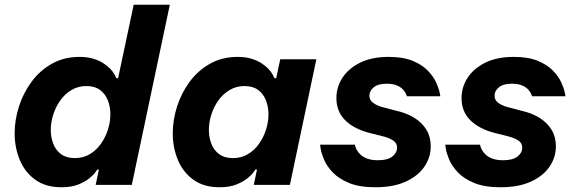

<svg xmlns="http://www.w3.org/2000/svg" viewBox="-20 -780 2427 810"><path d="M238.8 10Q172.6 10 128.7 -21.8Q84.8 -53.6 63.3 -105.6Q41.8 -157.6 41.8 -217.4Q41.8 -274 60 -330.9Q78.2 -387.8 113.3 -435.3Q148.4 -482.8 199.4 -511.4Q250.4 -540 315 -540Q348.8 -540 373.8 -532.3Q398.8 -524.6 416.3 -513.2Q433.8 -501.8 445.4 -489.4Q457 -477 463 -466.1Q469 -455.2 471 -450H478.2L544 -760H696.4L536 0H383.6L397.2 -64.8H390.4Q390.4 -64.8 382.4 -53.3Q374.4 -41.8 356.6 -27.4Q338.8 -13 309.8 -1.5Q280.8 10 238.8 10ZM295.6 -113Q331 -113 358.7 -129.5Q386.4 -146 405.7 -173.3Q425 -200.6 435.3 -233.1Q445.6 -265.6 445.6 -297.6Q445.6 -329.6 434.9 -356.8Q424.2 -384 402 -400.5Q379.8 -417 344.6 -417Q309.8 -417 281.6 -400.2Q253.4 -383.4 234.1 -356.1Q214.8 -328.8 204.5 -296.3Q194.2 -263.8 194.2 -231.8Q194.2 -200.2 204.9 -173Q215.6 -145.8 238 -129.4Q260.4 -113 295.6 -113Z M982 -540Q1015.8 -540 1040.8 -532.3Q1065.8 -524.6 1083.3 -513.2Q1100.8 -501.8 1112.4 -489.4Q1124 -477 1130 -466.1Q1136 -455.2 1138 -450H1145.2L1162.2 -530H1314.6L1203 0H1050.6L1064.2 -64.8H1057.4Q1057.4 -64.8 1049.4 -53.3Q1041.4 -41.8 1023.6 -27.4Q1005.8 -13 976.8 -1.5Q947.8 10 905.8 10Q839.6 10 795.7 -21.8Q751.8 -53.6 730.3 -105.6Q708.8 -157.6 708.8 -217.4Q708.8 -274 727 -330.9Q745.2 -387.8 780.3 -435.3Q815.4 -482.8 866.4 -511.4Q917.4 -540 982 -540ZM1011.6 -417Q976.8 -417 948.6 -400.2Q920.4 -383.4 901.1 -356.1Q881.8 -328.8 871.5 -296.3Q861.2 -263.8 861.2 -231.8Q861.2 -200.2 871.9 -173Q882.6 -145.8 905 -129.4Q927.4 -113 962.6 -113Q998 -113 1025.7 -129.5Q1053.4 -146 1072.7 -173.3Q1092 -200.6 1102.3 -233.1Q1112.6 -265.6 1112.6 -297.6Q1112.6 -329.6 1101.9 -356.8Q1091.2 -384 1069 -400.5Q1046.8 -417 1011.6 -417Z M1564.2 10Q1496 10 1452.2 -8.2Q1408.4 -26.4 1383.3 -53.1Q1358.2 -79.8 1347.1 -106.5Q1336 -133.2 1333.1 -151.4Q1330.2 -169.6 1330.2 -169.6H1477.2Q1477.2 -169.6 1478.8 -163Q1480.4 -156.4 1485.7 -146.7Q1491 -137 1501.5 -127.1Q1512 -117.2 1530 -110.6Q1548 -104 1574.8 -104Q1615.8 -104 1635.5 -119.9Q1655.2 -135.8 1655.2 -156.4Q1655.2 -175.6 1640.7 -185.8Q1626.2 -196 1603.6 -202.8L1535.8 -220Q1471.8 -237 1435.5 -273.5Q1399.2 -310 1399.2 -366.2Q1399.2 -413 1425 -452.4Q1450.8 -491.8 1499.9 -515.9Q1549 -540 1619.6 -540Q1680.6 -540 1720.9 -523.3Q1761.2 -506.6 1785 -481.8Q1808.8 -457 1819.9 -432.2Q1831 -407.4 1834.4 -390.7Q1837.8 -374 1837.8 -374H1696.6Q1696.6 -374 1693.6 -381.9Q1690.6 -389.8 1681.9 -400.4Q1673.2 -411 1656.1 -418.9Q1639 -426.8 1610.8 -426.8Q1575 -426.8 1556.7 -411.7Q1538.4 -396.6 1538.4 -376Q1538.4 -358.6 1552.5 -347.3Q1566.6 -336 1589.8 -329.2L1650 -313.2Q1694.2 -303.8 1727.5 -283.2Q1760.8 -262.6 1779 -232.5Q1797.2 -202.4 1797.2 -163Q1797.2 -116 1770.2 -76.6Q1743.2 -37.2 1691.2 -13.6Q1639.2 10 1564.2 10Z M2092.2 10Q2024 10 1980.2 -8.2Q1936.4 -26.4 1911.3 -53.1Q1886.2 -79.8 1875.1 -106.5Q1864 -133.2 1861.1 -151.4Q1858.2 -169.6 1858.2 -169.6H2005.2Q2005.2 -169.6 2006.8 -163Q2008.4 -156.4 2013.7 -146.7Q2019 -137 2029.5 -127.1Q2040 -117.2 2058 -110.6Q2076 -104 2102.8 -104Q2143.8 -104 2163.5 -119.9Q2183.2 -135.8 2183.2 -156.4Q2183.2 -175.6 2168.7 -185.8Q2154.2 -196 2131.6 -202.8L2063.8 -220Q1999.8 -237 1963.5 -273.5Q1927.2 -310 1927.2 -366.2Q1927.2 -413 1953 -452.4Q1978.8 -491.8 2027.9 -515.9Q2077 -540 2147.6 -540Q2208.6 -540 2248.9 -523.3Q2289.2 -506.6 2313 -481.8Q2336.8 -457 2347.9 -432.2Q2359 -407.4 2362.4 -390.7Q2365.8 -374 2365.8 -374H2224.6Q2224.6 -374 2221.6 -381.9Q2218.6 -389.8 2209.9 -400.4Q2201.2 -411 2184.1 -418.9Q2167 -426.8 2138.8 -426.8Q2103 -426.8 2084.7 -411.7Q2066.4 -396.6 2066.4 -376Q2066.4 -358.6 2080.5 -347.3Q2094.6 -336 2117.8 -329.2L2178 -313.2Q2222.2 -303.8 2255.5 -283.2Q2288.8 -262.6 2307 -232.5Q2325.2 -202.4 2325.2 -163Q2325.2 -116 2298.2 -76.6Q2271.2 -37.2 2219.2 -13.6Q2167.2 10 2092.2 10Z"/></svg>

Font: Be Vietnam Pro Variable Thin
Style: Italic
Weight: 100
Italic angle: -12°
Designer: Lam Bao, Tony Le, Vietanh Nguyen
Foundry: Yellow Type Foundry
Version: Version 1.002